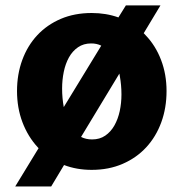

<svg xmlns="http://www.w3.org/2000/svg" viewBox="-20 -624 640 694"><path d="M311.5 -10Q257 -10 211.5 -27.5L165 50H35L119.5 -88.5Q118 -90 116.5 -91.5Q81 -130 61.2 -182Q41.5 -234 41.5 -295Q41.5 -355.5 60.5 -407.2Q79.5 -459 114.8 -496.8Q150 -534.5 199.8 -555.8Q249.5 -577 311.5 -577Q363.5 -577 408 -561L435 -604.5H560L499.5 -504Q503 -500.5 506.5 -496.5Q542.5 -459 562.2 -407.2Q582 -355.5 582 -295Q582 -234 563 -182Q544 -130 508.8 -91.8Q473.5 -53.5 423.5 -31.8Q373.5 -10 311.5 -10ZM419 -282.5Q419 -316.5 413 -349.5Q412 -354 411.5 -358L273 -129Q290.5 -120 313 -120Q340.5 -120 360.5 -133.8Q380.5 -147.5 393.5 -170.5Q406.5 -193.5 412.8 -222.5Q419 -251.5 419 -282.5ZM309.5 -467Q282 -467 262 -453.2Q242 -439.5 229.2 -416.5Q216.5 -393.5 210.5 -364.2Q204.5 -335 204.5 -304Q204.5 -269.5 210.5 -237L346 -459Q330 -467 309.5 -467Z"/></svg>

Font: B612
Style: Bold
Weight: 700
Designer: Nicolas Chauveau, Thomas Paillot, Jonathan Favre-Lamarine, Jean-Luc Vinot
Foundry: AIRBUS
Version: Version 1.008